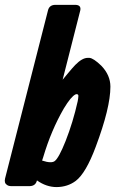

<svg xmlns="http://www.w3.org/2000/svg" viewBox="-29 -761 472 785"><path d="M299.3 -718.8Q299.3 -718.8 227.1 -435.1L248.5 -460.9Q266.6 -482.9 278.8 -495.6Q307.1 -524.4 329.6 -524.4H336.4Q353 -523.4 385.3 -492.2Q422.4 -453.6 422.4 -406.7Q422.4 -320.8 362.3 -160.6Q322.3 -53.2 280.8 -21.5Q247.6 3.4 202.6 3.9Q160.6 3.9 122.1 -23.4L121.6 -21.5Q115.7 -0.5 92.3 0H17.1Q6.3 0 -0.5 -4.9Q-12.7 -12.7 -8.3 -31.2L167.5 -719.7Q173.3 -740.7 196.8 -741.2H277.8Q303.7 -741.2 299.3 -718.8ZM143.1 -104.5Q163.6 -97.7 177.2 -97.7Q188.5 -97.7 194.8 -102.5Q211.9 -115.7 239.3 -184.6Q269.5 -261.2 288.6 -346.7Q291 -358.4 291.5 -368.7Q291.5 -375.5 285.2 -376Q281.2 -376 279.8 -375Q261.7 -366.7 231.9 -317.4Q180.2 -228 147.9 -119.1Z"/></svg>

Font: Allan
Style: Bold
Weight: 700
Version: Version 1.005